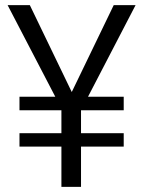

<svg xmlns="http://www.w3.org/2000/svg" viewBox="-20 -731 561 751"><path d="M463.9 -210V-157.7H296.9V0H220.2V-157.7H56.2V-210H220.2V-299.8H56.2V-352.5H196.3L9.8 -710.9H96.7L260.7 -371.1L424.8 -710.9H510.3L324.2 -352.5H463.9V-299.8H296.9V-210Z"/></svg>

Font: Vazirmatn FD Light
Style: Regular
Weight: 300
Designer: Saber Rastikerdar
Foundry: Saber Rastikerdar
Version: Version 33.003